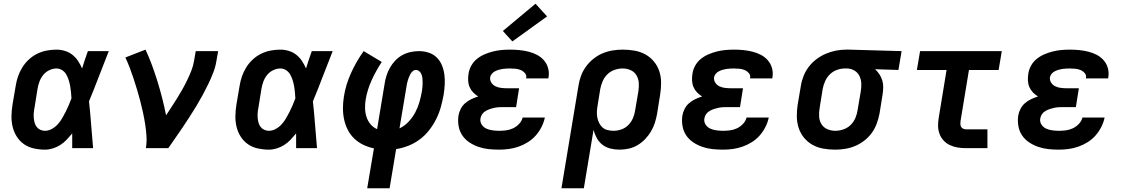

<svg xmlns="http://www.w3.org/2000/svg" viewBox="-20 -794 6040 1029"><path d="M221 8Q191 8 161.5 1.5Q132 -5 109 -21Q86 -37 70.5 -61Q55 -85 48 -113.5Q41 -142 41.5 -172Q42 -202 47 -233L64 -333Q68 -359 76.5 -384Q85 -409 99.5 -432.5Q114 -456 134.5 -475Q155 -494 179.5 -506Q204 -518 230.5 -523Q257 -528 282 -528Q306 -528 328.5 -521Q351 -514 368.5 -500Q386 -486 398.5 -467Q411 -448 420 -427Q427 -451 435 -474Q443 -497 451 -520H563Q536 -453 510.5 -385.5Q485 -318 457 -251Q464 -188 468.5 -125.5Q473 -63 479 0H367Q367 -20 367 -40Q367 -60 367 -79Q353 -62 337.5 -45.5Q322 -29 303 -17Q284 -5 263 1.5Q242 8 221 8ZM221 -93Q240 -93 258 -103Q276 -113 289.5 -128Q303 -143 313 -160Q323 -177 332 -195Q341 -213 348.5 -230.5Q356 -248 363 -267Q362 -283 360.5 -300Q359 -317 356 -333.5Q353 -350 348 -365.5Q343 -381 335 -395Q327 -409 313 -418Q299 -427 282 -427Q263 -427 243.5 -417.5Q224 -408 211 -391.5Q198 -375 191 -355.5Q184 -336 181 -317L165 -217Q162 -203 161 -189.5Q160 -176 161 -162.5Q162 -149 165.5 -136.5Q169 -124 176.5 -114Q184 -104 196 -98.5Q208 -93 221 -93Z M762 0Q767 -33 765 -65Q763 -97 758 -128.5Q753 -160 746.5 -190.5Q740 -221 732 -251.5Q724 -282 715 -312Q706 -342 696.5 -371Q687 -400 676 -429Q665 -458 652 -486L760 -528Q779 -487 795 -443.5Q811 -400 824.5 -356Q838 -312 849.5 -267Q861 -222 870 -176Q885 -199 900.5 -222.5Q916 -246 930.5 -269.5Q945 -293 958.5 -317Q972 -341 984 -366Q996 -391 1006 -416.5Q1016 -442 1020 -468L1029 -520H1149L1140 -468Q1135 -436 1123 -405Q1111 -374 1096.5 -344Q1082 -314 1066 -284.5Q1050 -255 1032.5 -226Q1015 -197 996.5 -168.5Q978 -140 959 -111.5Q940 -83 920.5 -55.5Q901 -28 882 0Z M1421 8Q1391 8 1361.5 1.5Q1332 -5 1309 -21Q1286 -37 1270.5 -61Q1255 -85 1248 -113.5Q1241 -142 1241.5 -172Q1242 -202 1247 -233L1264 -333Q1268 -359 1276.5 -384Q1285 -409 1299.5 -432.5Q1314 -456 1334.5 -475Q1355 -494 1379.5 -506Q1404 -518 1430.5 -523Q1457 -528 1482 -528Q1506 -528 1528.5 -521Q1551 -514 1568.5 -500Q1586 -486 1598.5 -467Q1611 -448 1620 -427Q1627 -451 1635 -474Q1643 -497 1651 -520H1763Q1736 -453 1710.5 -385.5Q1685 -318 1657 -251Q1664 -188 1668.5 -125.5Q1673 -63 1679 0H1567Q1567 -20 1567 -40Q1567 -60 1567 -79Q1553 -62 1537.5 -45.5Q1522 -29 1503 -17Q1484 -5 1463 1.5Q1442 8 1421 8ZM1421 -93Q1440 -93 1458 -103Q1476 -113 1489.5 -128Q1503 -143 1513 -160Q1523 -177 1532 -195Q1541 -213 1548.5 -230.5Q1556 -248 1563 -267Q1562 -283 1560.5 -300Q1559 -317 1556 -333.5Q1553 -350 1548 -365.5Q1543 -381 1535 -395Q1527 -409 1513 -418Q1499 -427 1482 -427Q1463 -427 1443.5 -417.5Q1424 -408 1411 -391.5Q1398 -375 1391 -355.5Q1384 -336 1381 -317L1365 -217Q1362 -203 1361 -189.5Q1360 -176 1361 -162.5Q1362 -149 1365.5 -136.5Q1369 -124 1376.5 -114Q1384 -104 1396 -98.5Q1408 -93 1421 -93Z M1948 215 1984 1Q1954 -5 1927 -18Q1900 -31 1879 -51Q1858 -71 1844.5 -97Q1831 -123 1824.5 -152.5Q1818 -182 1818 -213.5Q1818 -245 1823 -276Q1833 -340 1861 -402Q1889 -464 1929 -520L2026 -462Q1995 -415 1972 -364.5Q1949 -314 1940 -262Q1936 -238 1936.5 -214Q1937 -190 1944 -168Q1951 -146 1965.5 -128.5Q1980 -111 2001 -102L2041 -343Q2044 -365 2051 -387.5Q2058 -410 2069.5 -430.5Q2081 -451 2098 -469Q2115 -487 2136 -498.5Q2157 -510 2180 -515Q2203 -520 2225 -520Q2252 -520 2277 -512Q2302 -504 2320 -486.5Q2338 -469 2348 -445Q2358 -421 2361.5 -395Q2365 -369 2363.5 -342Q2362 -315 2358 -288Q2352 -255 2343 -222Q2334 -189 2318.5 -157.5Q2303 -126 2281 -97.5Q2259 -69 2230.5 -47.5Q2202 -26 2169 -13Q2136 0 2103 5L2068 215ZM2121 -106Q2149 -119 2170.5 -142.5Q2192 -166 2206 -192.5Q2220 -219 2228 -247.5Q2236 -276 2241 -304Q2243 -316 2244 -327.5Q2245 -339 2245 -350.5Q2245 -362 2244 -373Q2243 -384 2239.5 -394Q2236 -404 2228 -411.5Q2220 -419 2208 -419Q2199 -419 2191.5 -412Q2184 -405 2179.5 -397Q2175 -389 2171.5 -380Q2168 -371 2165.5 -362.5Q2163 -354 2161 -345Q2159 -336 2158 -327Q2158 -327 2158 -327Q2158 -327 2158 -327Z M2655 8Q2626 8 2598 5Q2570 2 2544 -7Q2518 -16 2495.5 -31Q2473 -46 2458 -68Q2443 -90 2438 -117.5Q2433 -145 2437 -174Q2440 -192 2449 -210Q2458 -228 2473 -241Q2488 -254 2506 -262.5Q2524 -271 2543 -277Q2528 -286 2516 -298.5Q2504 -311 2497 -327Q2490 -343 2489 -361.5Q2488 -380 2491 -398Q2494 -421 2506 -442.5Q2518 -464 2537 -479Q2556 -494 2578.5 -503.5Q2601 -513 2623.5 -518.5Q2646 -524 2669 -526Q2692 -528 2714 -528Q2740 -528 2764.5 -525.5Q2789 -523 2813 -517Q2837 -511 2858 -500Q2879 -489 2894.5 -471.5Q2910 -454 2917 -430.5Q2924 -407 2920 -381Q2920 -379 2919.5 -377.5Q2919 -376 2919 -374H2800Q2800 -375 2800 -375.5Q2800 -376 2800 -376Q2803 -391 2793.5 -402Q2784 -413 2771 -418.5Q2758 -424 2743.5 -425.5Q2729 -427 2714 -427Q2704 -427 2694 -426.5Q2684 -426 2673.5 -424.5Q2663 -423 2653 -420Q2643 -417 2633 -412Q2623 -407 2616 -398.5Q2609 -390 2607 -380Q2605 -364 2613.5 -351Q2622 -338 2635.5 -331.5Q2649 -325 2665 -323Q2681 -321 2697 -321H2762L2746 -220H2680Q2668 -220 2656 -219.5Q2644 -219 2631.5 -216.5Q2619 -214 2607 -210Q2595 -206 2583.5 -199.5Q2572 -193 2564.5 -182.5Q2557 -172 2555 -159Q2552 -141 2561.5 -126.5Q2571 -112 2586 -105Q2601 -98 2619 -95.5Q2637 -93 2655 -93Q2674 -93 2693 -95.5Q2712 -98 2730 -106.5Q2748 -115 2762.5 -130.5Q2777 -146 2781 -164H2900Q2895 -139 2882.5 -114Q2870 -89 2851.5 -68Q2833 -47 2809 -32Q2785 -17 2759 -8Q2733 1 2707 4.5Q2681 8 2655 8ZM2726 -572 2675 -628 2850 -774 2912 -706Z M2989 215 3080 -333Q3084 -360 3093.5 -386.5Q3103 -413 3120 -436.5Q3137 -460 3160 -478.5Q3183 -497 3209 -508Q3235 -519 3262.5 -523.5Q3290 -528 3317 -528Q3317 -528 3317.5 -528Q3318 -528 3318 -528Q3350 -528 3381 -522.5Q3412 -517 3438.5 -502.5Q3465 -488 3484.5 -464.5Q3504 -441 3513.5 -412Q3523 -383 3523 -351Q3523 -319 3518 -287L3502 -187Q3498 -163 3490.5 -138.5Q3483 -114 3470 -91.5Q3457 -69 3438.5 -49.5Q3420 -30 3397.5 -16.5Q3375 -3 3350 2.5Q3325 8 3301 8Q3275 8 3251 2Q3227 -4 3208.5 -18.5Q3190 -33 3178.5 -54Q3167 -75 3161 -98L3109 215ZM3268 -93Q3289 -93 3310.5 -100.5Q3332 -108 3348 -124.5Q3364 -141 3372.5 -161.5Q3381 -182 3384 -203L3401 -303Q3405 -327 3403.5 -349.5Q3402 -372 3391 -390.5Q3380 -409 3360 -418Q3340 -427 3317 -427Q3295 -427 3273.5 -419.5Q3252 -412 3235.5 -396Q3219 -380 3210 -359Q3201 -338 3197 -317L3183 -230Q3180 -213 3179 -197Q3178 -181 3181 -165Q3184 -149 3191 -135Q3198 -121 3209 -111Q3220 -101 3236 -97Q3252 -93 3268 -93Z M3855 8Q3826 8 3798 5Q3770 2 3744 -7Q3718 -16 3695.5 -31Q3673 -46 3658 -68Q3643 -90 3638 -117.5Q3633 -145 3637 -174Q3640 -192 3649 -210Q3658 -228 3673 -241Q3688 -254 3706 -262.5Q3724 -271 3743 -277Q3728 -286 3716 -298.5Q3704 -311 3697 -327Q3690 -343 3689 -361.5Q3688 -380 3691 -398Q3694 -421 3706 -442.5Q3718 -464 3737 -479Q3756 -494 3778.5 -503.5Q3801 -513 3823.5 -518.5Q3846 -524 3869 -526Q3892 -528 3914 -528Q3940 -528 3964.5 -525.5Q3989 -523 4013 -517Q4037 -511 4058 -500Q4079 -489 4094.5 -471.5Q4110 -454 4117 -430.5Q4124 -407 4120 -381Q4120 -379 4119.5 -377.5Q4119 -376 4119 -374H4000Q4000 -375 4000 -375.5Q4000 -376 4000 -376Q4003 -391 3993.5 -402Q3984 -413 3971 -418.5Q3958 -424 3943.5 -425.5Q3929 -427 3914 -427Q3904 -427 3894 -426.5Q3884 -426 3873.5 -424.5Q3863 -423 3853 -420Q3843 -417 3833 -412Q3823 -407 3816 -398.5Q3809 -390 3807 -380Q3805 -364 3813.5 -351Q3822 -338 3835.5 -331.5Q3849 -325 3865 -323Q3881 -321 3897 -321H3962L3946 -220H3880Q3868 -220 3856 -219.5Q3844 -219 3831.5 -216.5Q3819 -214 3807 -210Q3795 -206 3783.5 -199.5Q3772 -193 3764.5 -182.5Q3757 -172 3755 -159Q3752 -141 3761.5 -126.5Q3771 -112 3786 -105Q3801 -98 3819 -95.5Q3837 -93 3855 -93Q3874 -93 3893 -95.5Q3912 -98 3930 -106.5Q3948 -115 3962.5 -130.5Q3977 -146 3981 -164H4100Q4095 -139 4082.5 -114Q4070 -89 4051.5 -68Q4033 -47 4009 -32Q3985 -17 3959 -8Q3933 1 3907 4.5Q3881 8 3855 8Z M4456 8Q4424 8 4392.5 2.5Q4361 -3 4335 -17.5Q4309 -32 4289.5 -55.5Q4270 -79 4260.5 -108Q4251 -137 4250.5 -169Q4250 -201 4255 -233L4272 -333Q4276 -360 4286.5 -386.5Q4297 -413 4314.5 -436Q4332 -459 4356 -477Q4380 -495 4406 -506Q4432 -517 4459.5 -522.5Q4487 -528 4514 -528Q4518 -528 4522.5 -528Q4527 -528 4531 -528L4812 -520L4795 -419L4670 -423Q4683 -411 4693 -396Q4703 -381 4708.5 -363Q4714 -345 4713.5 -325.5Q4713 -306 4710 -287L4694 -187Q4689 -160 4679.5 -133.5Q4670 -107 4653.5 -83.5Q4637 -60 4613.5 -41.5Q4590 -23 4564 -12Q4538 -1 4510.5 3.5Q4483 8 4456 8Q4456 8 4456 8Q4456 8 4456 8ZM4457 -93Q4478 -93 4500 -100.5Q4522 -108 4538.5 -124Q4555 -140 4564 -161Q4573 -182 4576 -203L4593 -303Q4597 -325 4596 -346.5Q4595 -368 4586.5 -386Q4578 -404 4560.5 -415Q4543 -426 4522 -427H4514Q4513 -427 4511 -427Q4509 -427 4507 -427Q4486 -427 4464.5 -419Q4443 -411 4427 -395Q4411 -379 4402 -358.5Q4393 -338 4389 -317L4373 -217Q4369 -193 4370 -170.5Q4371 -148 4382 -129.5Q4393 -111 4413.5 -102Q4434 -93 4457 -93Z M5157 0Q5134 0 5112.5 -3.5Q5091 -7 5071.5 -16Q5052 -25 5037.5 -40.5Q5023 -56 5015.5 -76Q5008 -96 5007.5 -118Q5007 -140 5011 -163L5053 -419H4894L4911 -520H5349L5332 -419H5173L5128 -146Q5127 -138 5127 -130Q5127 -122 5130.5 -115Q5134 -108 5141.5 -104.5Q5149 -101 5157 -101H5272V0Z M5655 8Q5626 8 5598 5Q5570 2 5544 -7Q5518 -16 5495.5 -31Q5473 -46 5458 -68Q5443 -90 5438 -117.5Q5433 -145 5437 -174Q5440 -192 5449 -210Q5458 -228 5473 -241Q5488 -254 5506 -262.5Q5524 -271 5543 -277Q5528 -286 5516 -298.5Q5504 -311 5497 -327Q5490 -343 5489 -361.5Q5488 -380 5491 -398Q5494 -421 5506 -442.5Q5518 -464 5537 -479Q5556 -494 5578.5 -503.5Q5601 -513 5623.5 -518.5Q5646 -524 5669 -526Q5692 -528 5714 -528Q5740 -528 5764.5 -525.5Q5789 -523 5813 -517Q5837 -511 5858 -500Q5879 -489 5894.5 -471.5Q5910 -454 5917 -430.5Q5924 -407 5920 -381Q5920 -379 5919.5 -377.5Q5919 -376 5919 -374H5800Q5800 -375 5800 -375.5Q5800 -376 5800 -376Q5803 -391 5793.5 -402Q5784 -413 5771 -418.5Q5758 -424 5743.5 -425.5Q5729 -427 5714 -427Q5704 -427 5694 -426.5Q5684 -426 5673.5 -424.5Q5663 -423 5653 -420Q5643 -417 5633 -412Q5623 -407 5616 -398.5Q5609 -390 5607 -380Q5605 -364 5613.5 -351Q5622 -338 5635.5 -331.5Q5649 -325 5665 -323Q5681 -321 5697 -321H5762L5746 -220H5680Q5668 -220 5656 -219.5Q5644 -219 5631.5 -216.5Q5619 -214 5607 -210Q5595 -206 5583.5 -199.5Q5572 -193 5564.5 -182.5Q5557 -172 5555 -159Q5552 -141 5561.5 -126.5Q5571 -112 5586 -105Q5601 -98 5619 -95.5Q5637 -93 5655 -93Q5674 -93 5693 -95.5Q5712 -98 5730 -106.5Q5748 -115 5762.5 -130.5Q5777 -146 5781 -164H5900Q5895 -139 5882.5 -114Q5870 -89 5851.5 -68Q5833 -47 5809 -32Q5785 -17 5759 -8Q5733 1 5707 4.5Q5681 8 5655 8Z"/></svg>

Font: Iosevka SS04 Extended Oblique
Style: Bold
Weight: 700
Width: 7
Italic angle: -9°
Monospace: yes
Designer: Belleve Invis
Foundry: Belleve Invis
Version: Version 19.0.0; ttfautohint (v1.8.4)